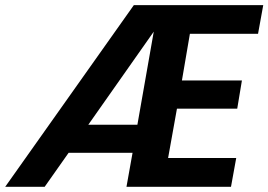

<svg xmlns="http://www.w3.org/2000/svg" viewBox="-62 -719 1033 739"><path d="M529.8 -597.2 277.8 -238.8H466.8ZM931.2 -588.9H668.9L638.2 -409.2H869.1L851.1 -300.8H619.1L585 -110.8H847.2L827.1 0H424.8L448.2 -130.9H202.1L109.9 0H-42L453.1 -699.2H951.2Z"/></svg>

Font: SVN-Poppins SemiBold
Style: Italic
Weight: 600
Italic angle: -10°
Designer: Ninad Kale (Devanagari), Jonny Pinhorn (Latin)
Foundry: Indian Type Foundry
Version: Version 3.002 2017